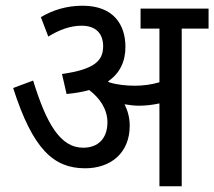

<svg xmlns="http://www.w3.org/2000/svg" viewBox="-20 -652 750 672"><path d="M434 -212C434 -240 427 -265 416 -287C434 -284 451 -282 466 -282C491 -282 514 -285 538 -290V0H616V-552H710V-622H472V-552H538V-364C507 -355 478 -352 452 -352C423 -352 390 -355 362 -364C360 -365 359 -366 358 -367C400 -396 419 -437 419 -488C419 -565 378 -632 269 -632C214 -632 165 -617 123 -592L149 -524C188 -548 226 -562 266 -562C316 -562 341 -534 341 -490C341 -439 310 -409 197 -393L213 -323C243 -326 269 -330 292 -337C329 -309 356 -270 356 -224C356 -168 324 -135 271 -135C192 -135 143 -217 96 -370L26 -344C95 -129 168 -63 278 -63C367 -63 434 -116 434 -212Z"/></svg>

Font: Noto Sans Devanagari SemiCondensed
Style: Regular
Weight: 400
Width: 4
Designer: Jelle Bosma - Monotype Design Team
Foundry: Monotype Imaging Inc.
Version: Version 2.004